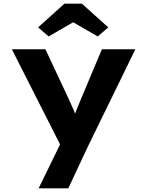

<svg xmlns="http://www.w3.org/2000/svg" viewBox="-20 -800 805 1050"><path d="M191.2 230 330.1 -54.6 327.1 26.4 44.7 -530.7H228.4L357.3 -255.4Q370.7 -227.1 382.7 -198.6Q394.7 -170.1 402.4 -141.6L371.6 -133.5Q380.9 -155.8 393.2 -185.8Q405.5 -215.8 417.9 -246.7L537.3 -530.7H720.3L460.3 2L353.4 230ZM245.9 -600.7 188.4 -650.3 332.6 -780H427.8L572.1 -650.3L514.6 -600.7L365.2 -686.9H395.2Z"/></svg>

Font: Lexend Exa
Style: Regular
Weight: 400
Designer: Bonnie Shaver-Troup, Thomas Jockin
Foundry: Lexend
Version: Version 1.007